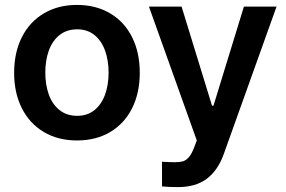

<svg xmlns="http://www.w3.org/2000/svg" viewBox="-20 -557 1155 776"><path d="M37.1 -262.7Q37.1 -344.7 68.4 -406.7Q99.6 -468.8 157.2 -502.9Q214.8 -537.1 291 -537.1Q367.7 -537.1 425.3 -502.9Q482.9 -468.8 513.9 -406.7Q544.9 -344.7 544.9 -262.7Q544.9 -181.2 513.7 -119.1Q482.4 -57.1 425 -23.2Q367.7 10.7 291 10.7Q214.8 10.7 157.2 -23.4Q99.6 -57.6 68.4 -119.4Q37.1 -181.2 37.1 -262.7ZM418.9 -263.7Q418.9 -313 404.5 -352.8Q390.1 -392.6 361.6 -415.5Q333 -438.5 292 -438.5Q250 -438.5 220.9 -415.5Q191.9 -392.6 177.5 -353Q163.1 -313.5 163.1 -263.7Q163.1 -213.9 177.5 -174.3Q191.9 -134.8 220.9 -111.8Q250 -88.9 292 -88.9Q333 -88.9 361.6 -111.8Q390.1 -134.8 404.5 -174.3Q418.9 -213.9 418.9 -263.7ZM634.8 196.3V96.7Q666 98.6 687.5 98.6Q706.1 98.6 718.5 95.2Q731 91.8 742.7 78.9Q754.4 65.9 764.6 39.1L775.4 10.7L582 -530.3H713.9L836.9 -129.9H842.8L965.8 -530.3H1097.7L884.8 64.5Q861.3 130.9 816.4 165Q771.5 199.2 699.2 199.2Q658.2 199.2 634.8 196.3Z"/></svg>

Font: Pretendard Std SemiBold
Style: Regular
Weight: 600
Designer: Base glyphs from Inter by Rasmus Andersson; Hangeul glyphs from Noto Sans CJK(Source Han Sans) by Jang Soo-young and Kan
Foundry: Kil Hyung-jin
Version: Version 1.309